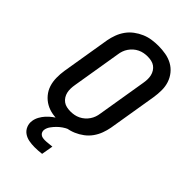

<svg xmlns="http://www.w3.org/2000/svg" viewBox="-282 -842 1164 1164"><g transform="rotate(45 300.0 -260.0)"><path d="M256 8Q224 8 193 2.5Q162 -3 136 -17.5Q110 -32 90.5 -55.5Q71 -79 62 -107.5Q53 -136 52.5 -168Q52 -200 57 -232L109 -547Q114 -574 124 -601Q134 -628 151 -652Q168 -676 192 -694Q216 -712 243 -723.5Q270 -735 298 -739Q326 -743 353 -743Q385 -743 416 -737.5Q447 -732 473.5 -717.5Q500 -703 519 -679.5Q538 -656 547.5 -627.5Q557 -599 557 -567Q557 -535 552 -503L500 -188Q495 -161 485 -134Q475 -107 458 -83Q441 -59 417 -41Q393 -23 366 -11.5Q339 0 311 4Q283 8 256 8ZM257 -84Q273 -84 289 -87Q305 -90 320.5 -97.5Q336 -105 349 -116.5Q362 -128 371.5 -142Q381 -156 386.5 -171.5Q392 -187 394 -203L446 -518Q449 -535 449.5 -551.5Q450 -568 446.5 -583.5Q443 -599 434.5 -612.5Q426 -626 413.5 -635Q401 -644 385 -647.5Q369 -651 352 -651Q336 -651 320 -648Q304 -645 288.5 -637.5Q273 -630 260 -618.5Q247 -607 237.5 -593Q228 -579 222.5 -563.5Q217 -548 215 -532L163 -217Q160 -200 159.5 -183.5Q159 -167 162.5 -151.5Q166 -136 174.5 -122.5Q183 -109 195.5 -100Q208 -91 224 -87.5Q240 -84 257 -84ZM256 223Q231 223 207.5 218.5Q184 214 165.5 201Q147 188 138 166Q129 144 133 120Q136 100 146.5 81Q157 62 171.5 46Q186 30 204 16.5Q222 3 241 -7L243 -8H327L325 0Q308 7 292 18Q276 29 262.5 42.5Q249 56 237.5 72Q226 88 223 105Q221 115 224 124Q227 133 234 139Q241 145 250.5 147Q260 149 270 149Q285 149 300 147Q315 145 330 144L317 219Q302 221 286.5 222Q271 223 256 223Z"/></g></svg>

Font: Iosevka SS04 Semibold Extended
Style: Italic
Weight: 600
Width: 7
Italic angle: -9°
Monospace: yes
Designer: Belleve Invis
Foundry: Belleve Invis
Version: Version 19.0.0; ttfautohint (v1.8.4)